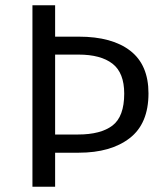

<svg xmlns="http://www.w3.org/2000/svg" viewBox="-20 -708 618 728"><path d="M189 -198H276Q362 -198 406.5 -232Q451 -266 451 -353Q451 -432 406.5 -466.5Q362 -501 278 -501H189ZM189 -569H279Q405 -569 474 -515.5Q543 -462 543 -354Q543 -239 471.5 -184Q400 -129 279 -129H189V0H103V-688H189Z"/></svg>

Font: FiraSans
Style: Regular
Weight: 350
Designer: Carrois Corporate & Edenspiekermann AG
Foundry: Carrois Corporate GbR & Edenspiekermann AG
Version: Version 3.106;PS 003.106;hotconv 1.0.70;makeotf.lib2.5.58329